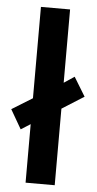

<svg xmlns="http://www.w3.org/2000/svg" viewBox="-65 -794 418 827"><g transform="rotate(5 144.0 -380.0)"><path d="M78 0V-253L37 -227L-11 -310L78 -365V-760H204V-443L249 -473L299 -391L204 -331V0Z"/></g></svg>

Font: Noto Sans Gujarati UI SemiBold
Style: Regular
Weight: 600
Designer: Jelle Bosma - Monotype Design Team, Universal Thirst
Foundry: Monotype Imaging Inc.
Version: Version 2.106; ttfautohint (v1.8.4.7-5d5b)